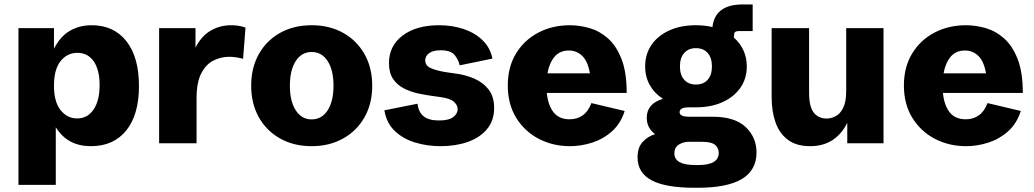

<svg xmlns="http://www.w3.org/2000/svg" viewBox="-20 -656 4733 879"><path d="M64.5 190.4V-527.3H227.1V-433.1Q256.3 -489.7 300 -515.1Q343.8 -540.5 399.9 -540.5Q501 -540.5 558.6 -467.5Q616.2 -394.5 616.2 -262.2Q616.2 -130.9 558.1 -58.8Q500 13.2 396.5 13.2Q343.3 13.2 303.7 -7.6Q264.2 -28.3 235.4 -73.2V190.4ZM333 -113.8Q380.9 -113.8 408.4 -154.5Q436 -195.3 436 -266.1Q436 -335.9 409.2 -375Q382.3 -414.1 334 -414.1Q287.6 -414.1 257.3 -376.2Q227.1 -338.4 227.1 -264.2Q227.1 -189.9 257.3 -151.9Q287.6 -113.8 333 -113.8Z M708.5 0V-527.3H875V-438Q901.4 -490.2 943.8 -515.4Q986.3 -540.5 1038.6 -540.5Q1054.2 -540.5 1070.8 -538.1Q1087.4 -535.6 1104 -529.8L1092.8 -386.7Q1059.6 -396 1028.8 -396Q992.7 -396 958.3 -379.4Q923.8 -362.8 901.9 -321.3Q879.9 -279.8 879.9 -205.1V0Z M1406.7 13.2Q1324.7 13.2 1262.2 -22Q1199.7 -57.1 1164.8 -119.6Q1129.9 -182.1 1129.9 -263.7Q1129.9 -345.7 1164.8 -408Q1199.7 -470.2 1262.2 -505.4Q1324.7 -540.5 1406.7 -540.5Q1488.8 -540.5 1551.3 -505.4Q1613.8 -470.2 1648.9 -408Q1684.1 -345.7 1684.1 -263.7Q1684.1 -181.6 1648.9 -119.4Q1613.8 -57.1 1551 -22Q1488.3 13.2 1406.7 13.2ZM1406.7 -109.4Q1453.1 -109.4 1480 -150.9Q1506.8 -192.4 1506.8 -263.7Q1506.8 -335 1480 -376.5Q1453.1 -418 1406.7 -418Q1360.8 -418 1334 -376.5Q1307.1 -335 1307.1 -263.7Q1307.1 -192.4 1334 -150.9Q1360.8 -109.4 1406.7 -109.4Z M1997.1 13.2Q1936 13.2 1880.9 -3.4Q1825.7 -20 1787.6 -56.2Q1749.5 -92.3 1739.7 -150.9L1891.6 -181.2Q1895.5 -143.6 1918.9 -124Q1942.4 -104.5 1989.7 -104.5Q2035.2 -104.5 2055.2 -120.1Q2075.2 -135.7 2075.2 -156.2Q2075.2 -174.3 2058.6 -189.7Q2042 -205.1 1997.6 -211.4L1955.6 -217.3Q1926.8 -221.2 1893.1 -228.5Q1859.4 -235.8 1829.1 -251.2Q1798.8 -266.6 1779.8 -294.4Q1760.7 -322.3 1760.7 -367.2Q1760.7 -445.8 1823.2 -493.2Q1885.7 -540.5 1990.2 -540.5Q2049.8 -540.5 2101.6 -523.4Q2153.3 -506.3 2188.7 -472.4Q2224.1 -438.5 2234.4 -387.7L2084.5 -356.9Q2079.6 -380.9 2062 -403.3Q2044.4 -425.8 1997.1 -425.8Q1962.9 -425.8 1944.8 -412.8Q1926.8 -399.9 1926.8 -379.9Q1926.8 -354 1955.1 -342.8Q1983.4 -331.5 2021 -325.7L2071.8 -318.4Q2113.8 -312.5 2152.8 -295.4Q2191.9 -278.3 2217 -246.1Q2242.2 -213.9 2242.2 -161.6Q2242.2 -104 2209.7 -64.9Q2177.2 -25.9 2121.8 -6.3Q2066.4 13.2 1997.1 13.2Z M2589.4 13.2Q2511.2 13.2 2446.5 -20.5Q2381.8 -54.2 2343.3 -116.7Q2304.7 -179.2 2304.7 -264.6Q2304.7 -349.1 2342.3 -410.9Q2379.9 -472.7 2444.3 -506.6Q2508.8 -540.5 2589.4 -540.5Q2633.3 -540.5 2679.2 -527.3Q2725.1 -514.2 2763.4 -480.2Q2801.8 -446.3 2825.4 -385.7Q2849.1 -325.2 2849.1 -230.5H2483.4Q2488.8 -174.8 2513.9 -142.3Q2539.1 -109.9 2587.9 -109.9Q2622.1 -109.9 2647.5 -127.7Q2672.9 -145.5 2687.5 -184.1L2839.8 -147.9Q2821.3 -89.8 2781.2 -54.4Q2741.2 -19 2690.7 -2.9Q2640.1 13.2 2589.4 13.2ZM2584.5 -424.8Q2542.5 -424.8 2518.6 -396Q2494.6 -367.2 2486.3 -320.3H2680.7Q2670.9 -376 2645.3 -400.4Q2619.6 -424.8 2584.5 -424.8Z M3159.2 203.6Q3027.3 203.6 2963.1 169.4Q2898.9 135.3 2898.9 64.5Q2898.9 19.5 2921.9 -5.9Q2944.8 -31.2 2979 -42Q2940.9 -70.3 2940.9 -116.7Q2940.9 -181.6 3015.1 -203.6Q2976.6 -228 2955.1 -266.1Q2933.6 -304.2 2933.6 -352.1Q2933.6 -408.7 2962.9 -450.9Q2992.2 -493.2 3044.4 -516.8Q3096.7 -540.5 3166 -540.5Q3206.1 -540.5 3241.7 -532.2Q3253.4 -635.7 3380.4 -635.7H3425.8V-513.7H3364.3Q3348.6 -513.7 3344.2 -508.3Q3339.8 -502.9 3339.8 -486.3V-483.9Q3367.7 -459.5 3383.3 -426Q3398.9 -392.6 3398.9 -352.1Q3398.9 -295.9 3369.4 -253.9Q3339.8 -211.9 3287.4 -188.2Q3234.9 -164.6 3165.5 -164.6H3134.3Q3091.3 -164.6 3091.3 -142.6Q3091.3 -121.6 3135.3 -121.6H3242.2Q3343.8 -121.6 3393.6 -74.5Q3443.4 -27.3 3443.4 42Q3443.4 123 3376.7 163.3Q3310.1 203.6 3173.3 203.6ZM3166 -269Q3200.7 -269 3220 -291Q3239.3 -313 3239.3 -352.1Q3239.3 -391.1 3220 -413.3Q3200.7 -435.5 3166 -435.5Q3131.8 -435.5 3112.3 -413.3Q3092.8 -391.1 3092.8 -352.1Q3092.8 -313 3112.3 -291Q3131.8 -269 3166 -269ZM3164.1 99.6H3176.8Q3270.5 99.6 3270.5 43.5Q3270.5 22.5 3254.4 7.8Q3238.3 -6.8 3192.9 -6.8H3132.8Q3109.4 -6.8 3088.4 5.6Q3067.4 18.1 3067.4 46.4Q3067.4 99.6 3164.1 99.6Z M3689 13.2Q3626 13.2 3587.2 -15.9Q3548.3 -44.9 3530.5 -95.5Q3512.7 -146 3512.7 -210.4V-527.3H3684.1V-231.4Q3684.1 -168.5 3705.1 -140.9Q3726.1 -113.3 3765.1 -113.3Q3784.7 -113.3 3805.4 -123.8Q3826.2 -134.3 3840.1 -161.9Q3854 -189.5 3854 -241.2V-527.3H4024.9V0H3858.9V-93.8Q3833.5 -42 3791 -14.4Q3748.5 13.2 3689 13.2Z M4402.8 13.2Q4324.7 13.2 4260 -20.5Q4195.3 -54.2 4156.7 -116.7Q4118.2 -179.2 4118.2 -264.6Q4118.2 -349.1 4155.8 -410.9Q4193.4 -472.7 4257.8 -506.6Q4322.3 -540.5 4402.8 -540.5Q4446.8 -540.5 4492.7 -527.3Q4538.6 -514.2 4576.9 -480.2Q4615.2 -446.3 4638.9 -385.7Q4662.6 -325.2 4662.6 -230.5H4296.9Q4302.2 -174.8 4327.4 -142.3Q4352.5 -109.9 4401.4 -109.9Q4435.5 -109.9 4460.9 -127.7Q4486.3 -145.5 4501 -184.1L4653.3 -147.9Q4634.8 -89.8 4594.7 -54.4Q4554.7 -19 4504.2 -2.9Q4453.6 13.2 4402.8 13.2ZM4397.9 -424.8Q4356 -424.8 4332 -396Q4308.1 -367.2 4299.8 -320.3H4494.1Q4484.4 -376 4458.7 -400.4Q4433.1 -424.8 4397.9 -424.8Z"/></svg>

Font: Schibsted Grotesk ExtraBold
Style: Regular
Weight: 800
Designer: Bakken & Baeck AS, Henrik Kongsvoll
Foundry: Schibsted ASA
Version: Version 1.100; ttfautohint (v1.8.4.7-5d5b);gftools[0.9.25]